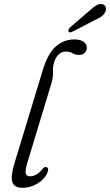

<svg xmlns="http://www.w3.org/2000/svg" viewBox="-20 -913 540 942"><path d="M345 -719.5Q375.5 -719.5 390.8 -707.8Q406 -696 406 -680Q406 -664.5 396 -654Q386 -643.5 368 -643.5Q349 -643.5 335.8 -651.8Q322.5 -660 302 -660Q282.5 -660 267.2 -645.2Q252 -630.5 245 -605.5Q238 -582 240 -558.8Q242 -535.5 230.5 -498.5L117 -124Q103 -79 106 -63.5Q109 -48 127.5 -48Q160 -48 190.5 -86Q199 -96 207.5 -93Q222 -88.5 213 -67Q200.5 -35.5 165.5 -13.5Q130.5 8.5 90.5 8.5Q49.5 8.5 40.5 -19.8Q31.5 -48 51 -112L190.5 -571Q214.5 -649.5 253.2 -684.5Q292 -719.5 345 -719.5ZM416 -858Q437 -877.5 453.2 -887Q469.5 -896.5 484 -892Q496.5 -888 499.2 -876Q502 -864 495 -851.5Q487 -838 474.2 -829.8Q461.5 -821.5 442.5 -813L333.5 -756.5Q320.5 -750.5 316 -759Q313.5 -763.5 316.8 -769Q320 -774.5 325 -779.5Z"/></svg>

Font: Fraunces 72pt SuperSoft Light
Style: Italic
Weight: 300
Italic angle: -16°
Version: Version 1.000;[b76b70a41]